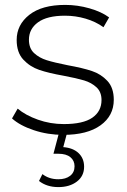

<svg xmlns="http://www.w3.org/2000/svg" viewBox="-20 -546 518 783"><path d="M29 -63 52 -103Q84 -76 134.5 -58Q185 -40 240 -40Q319 -40 356.5 -66Q394 -92 394 -138Q394 -171 373.5 -190Q353 -209 323 -218Q293 -227 240 -237Q178 -248 140 -261Q102 -274 75 -303Q48 -332 48 -383Q48 -445 99.5 -485.5Q151 -526 246 -526Q296 -526 345 -512Q394 -498 425 -475L402 -435Q370 -458 329 -470Q288 -482 245 -482Q172 -482 135 -455Q98 -428 98 -384Q98 -349 119 -329.5Q140 -310 170.5 -300.5Q201 -291 256 -280Q317 -269 354.5 -256.5Q392 -244 418 -216Q444 -188 444 -139Q444 -74 390 -35Q336 4 238 4Q175 4 118 -15Q61 -34 29 -63ZM139 192 153 164Q180 185 218 185Q248 185 266 171Q284 157 284 132Q284 109 267 95Q250 81 218 81H198L221 -6H254L238 54Q278 57 300.5 78.5Q323 100 323 134Q323 172 293.5 194.5Q264 217 218 217Q171 217 139 192Z"/></svg>

Font: Montserrat Alternates Light
Style: Regular
Weight: 300
Designer: Julieta Ulanovsky
Foundry: Julieta Ulanovsky
Version: Version 7.200